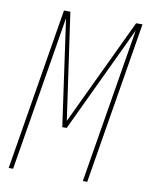

<svg xmlns="http://www.w3.org/2000/svg" viewBox="-83 -796 666 857"><g transform="rotate(10 250.0 -367.5)"><path d="M16 0 137 -735H166L235 -252L464 -735H493L372 0H352L468 -703L240 -221H220L152 -703L36 0Z"/></g></svg>

Font: Iosevka SS18 Thin
Style: Italic
Weight: 100
Italic angle: -9°
Monospace: yes
Designer: Belleve Invis
Foundry: Belleve Invis
Version: Version 25.1.1; ttfautohint (v1.8.4)